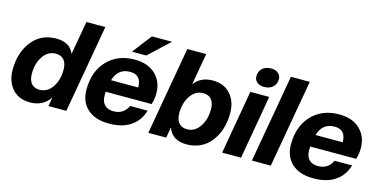

<svg xmlns="http://www.w3.org/2000/svg" viewBox="-73 -1114 2976 1502"><g transform="rotate(15 1415.0 -363.0)"><path d="M217 10Q123 10 71.5 -50Q20 -110 20 -202Q20 -342 92.5 -434Q165 -526 289 -526Q399 -526 433 -441L481 -712H634L509 0H364L377 -73Q321 10 217 10ZM263 -105Q326 -105 365.5 -163Q405 -221 405 -304Q405 -356 381.5 -383.5Q358 -411 315 -411Q252 -411 212.5 -353Q173 -295 173 -212Q173 -160 196.5 -132.5Q220 -105 263 -105Z M855 10Q742 10 680 -47Q618 -104 618 -202Q618 -350 702.5 -438Q787 -526 923 -526Q1031 -526 1092.5 -467Q1154 -408 1154 -314Q1154 -268 1140 -224H768Q767 -214 767 -195Q767 -145 792.5 -118.5Q818 -92 865 -92Q947 -92 981 -166H1123Q1099 -83 1031.5 -36.5Q964 10 855 10ZM913 -424Q815 -424 785 -322H1005Q1005 -424 913 -424ZM1001 -580H885L1005 -736H1168Z M1483 10Q1366 10 1333 -87L1318 0H1173L1298 -712H1451L1406 -455Q1458 -526 1555 -526Q1649 -526 1700.5 -466Q1752 -406 1752 -314Q1752 -174 1679.5 -82Q1607 10 1483 10ZM1457 -105Q1520 -105 1559.5 -163Q1599 -221 1599 -304Q1599 -356 1575.5 -383.5Q1552 -411 1509 -411Q1446 -411 1406.5 -353Q1367 -295 1367 -212Q1367 -160 1390.5 -132.5Q1414 -105 1457 -105Z M1924 0H1771L1861 -516H2014ZM1953 -581Q1917 -581 1896 -599.5Q1875 -618 1875 -646Q1875 -686 1901 -710.5Q1927 -735 1973 -735Q2009 -735 2030 -716.5Q2051 -698 2051 -670Q2051 -630 2025 -605.5Q1999 -581 1953 -581Z M2165 0H2012L2137 -712H2290Z M2511 10Q2398 10 2336 -47Q2274 -104 2274 -202Q2274 -350 2358.5 -438Q2443 -526 2579 -526Q2687 -526 2748.5 -467Q2810 -408 2810 -314Q2810 -268 2796 -224H2424Q2423 -214 2423 -195Q2423 -145 2448.5 -118.5Q2474 -92 2521 -92Q2603 -92 2637 -166H2779Q2755 -83 2687.5 -36.5Q2620 10 2511 10ZM2569 -424Q2471 -424 2441 -322H2661Q2661 -424 2569 -424Z"/></g></svg>

Font: Creato Display ExtraBold
Style: Italic
Weight: 800
Italic angle: -10°
Version: Version 1.000